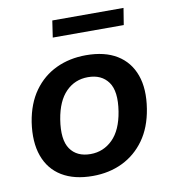

<svg xmlns="http://www.w3.org/2000/svg" viewBox="-79 -759 751 839"><g transform="rotate(-10 296.0 -340.0)"><path d="M266 10Q184 10 129.5 -23Q75 -56 52.5 -118.5Q30 -181 43 -268Q56 -349 95.5 -404Q135 -459 194.5 -487Q254 -515 327 -515Q410 -515 464 -482Q518 -449 540.5 -387Q563 -325 549 -238Q536 -157 496.5 -102Q457 -47 398 -18.5Q339 10 266 10ZM273 -86Q330 -86 371 -126.5Q412 -167 425 -248Q439 -336 409 -377.5Q379 -419 319 -419Q261 -419 221 -378.5Q181 -338 168 -258Q154 -170 183 -128Q212 -86 273 -86ZM198 -616 209 -690H525L513 -616Z"/></g></svg>

Font: Mulish ExtraLight
Style: Italic
Weight: 200
Italic angle: -9°
Designer: Vernon Adams
Foundry: Vernon Adams
Version: Version 3.603